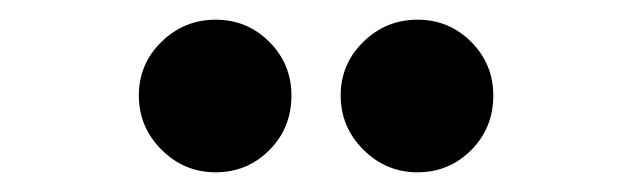

<svg xmlns="http://www.w3.org/2000/svg" viewBox="-20 -815 642 195"><path d="M121 -718Q121 -750 144 -772.5Q167 -795 199 -795Q231 -795 253.5 -772.5Q276 -750 276 -718Q276 -685 253.5 -662.5Q231 -640 199 -640Q167 -640 144 -663Q121 -686 121 -718ZM404 -795Q436 -795 458.5 -772.5Q481 -750 481 -718Q481 -685 458.5 -662.5Q436 -640 404 -640Q372 -640 349 -663Q326 -686 326 -718Q326 -750 349 -772.5Q372 -795 404 -795Z"/></svg>

Font: BLUETTI 2.0
Style: Bold
Weight: 700
Designer: Stijn de Vries
Foundry: tokotype
Version: Version 2.005;October 31, 2023;FontCreator 14.0.0.2814 64-bi